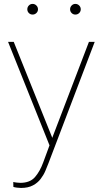

<svg xmlns="http://www.w3.org/2000/svg" viewBox="-20 -741 518 975"><path d="M249 -50.8 431.6 -528.3H460.9L226.1 87.9Q219.7 104.5 210.7 126Q201.7 147.5 186.5 167.5Q171.4 187.5 147.2 200.4Q123 213.4 86.9 213.4Q79.1 213.4 66.4 211.9Q53.7 210.4 47.9 208L47.4 183.1Q54.7 185.1 66.4 186.3Q78.1 187.5 83 187.5Q132.3 187.5 157.7 158.2Q183.1 128.9 199.7 83L231.4 -2.9L21 -528.3H49.8L245.6 -41ZM118.7 -693.8Q118.7 -705.1 126.5 -713.1Q134.3 -721.2 145.5 -721.2Q156.7 -721.2 164.8 -713.1Q172.9 -705.1 172.9 -693.8Q172.9 -682.6 164.8 -674.8Q156.7 -667 145.5 -667Q134.3 -667 126.5 -674.8Q118.7 -682.6 118.7 -693.8ZM335.9 -693.8Q335.9 -705.1 343.8 -713.1Q351.6 -721.2 362.8 -721.2Q374 -721.2 382.1 -713.1Q390.1 -705.1 390.1 -693.8Q390.1 -682.6 382.1 -674.8Q374 -667 362.8 -667Q351.6 -667 343.8 -674.8Q335.9 -682.6 335.9 -693.8Z"/></svg>

Font: Vazirmatn FD Thin
Style: Regular
Weight: 100
Designer: Saber Rastikerdar
Foundry: Saber Rastikerdar
Version: Version 33.003